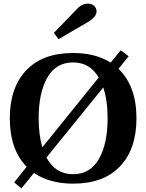

<svg xmlns="http://www.w3.org/2000/svg" viewBox="-20 -1002 806 1058"><path d="M302 -786 277 -821 399 -947Q429 -982 463 -982Q487 -982 499.5 -969Q512 -956 512 -940Q512 -923 499.5 -908.5Q487 -894 462 -879ZM732 -350Q732 -181 641.5 -85.5Q551 10 383 10Q254 10 167 -49L98 36L58 3L127 -83Q34 -178 34 -350Q34 -519 124.5 -614.5Q215 -710 383 -710Q506 -710 590 -657L645 -725L689 -692L633 -623Q732 -527 732 -350ZM213 -190 524 -575Q475 -658 383 -658Q288 -658 240.5 -574Q193 -490 193 -350Q193 -261 213 -190ZM573 -350Q573 -448 549 -520L236 -134Q285 -42 383 -42Q477 -42 525 -126Q573 -210 573 -350Z"/></svg>

Font: Trirong Bold
Style: Regular
Weight: 700
Designer: Katatrad Team
Foundry: CadsonDemak
Version: Version 1.000